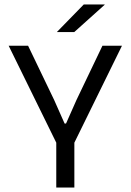

<svg xmlns="http://www.w3.org/2000/svg" viewBox="-20 -845 588 865"><path d="M310 -192H238.5L19 -639H106.5L224 -394.5L271 -288.5H277.5L324.5 -394.5L441.5 -639H529.5ZM315 0H233.5V-269.5H315ZM237 -701.5 357.5 -825H451.5V-823.5L314.5 -700.5H237Z"/></svg>

Font: Anek Devanagari
Style: Regular
Weight: 400
Designer: Kailash Malviya (Devanagari) & Yesha Goshar (Latin)
Foundry: Ek Type
Version: Version 1.003